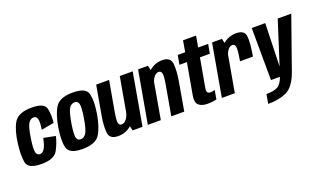

<svg xmlns="http://www.w3.org/2000/svg" viewBox="-91 -1279 3440 2064"><g transform="rotate(-20 1629.0 -247.0)"><path d="M184.5 4.5Q329 4.5 370.8 -71.2Q412.5 -147 430.5 -226L295.5 -253Q279.5 -173 257.2 -137Q235 -101 202.5 -101Q170.5 -101 160.8 -138.5Q151 -176 168.5 -292Q188 -423.5 213.5 -459.8Q239 -496 272 -496Q304 -496 314 -462.8Q324 -429.5 311 -340.5L455.5 -366.5Q466 -454 449.8 -528Q433.5 -602 289.5 -602Q135.5 -602 86 -519.8Q36.5 -437.5 18 -288.5Q1 -156 16.8 -75.8Q32.5 4.5 184.5 4.5Z M654 4Q804 4 853.5 -76Q903 -156 927 -300Q949.5 -442.5 929.5 -522.8Q909.5 -603 759 -603Q608 -603 558.2 -523.2Q508.5 -443.5 485.5 -300Q462.5 -157.5 482.8 -76.8Q503 4 654 4ZM671 -101Q636.5 -101 624.8 -135.5Q613 -170 634 -299.5Q656 -428.5 681.2 -463.2Q706.5 -498 741 -498Q776 -498 787.8 -463.5Q799.5 -429 778.5 -299.5Q756.5 -170.5 731 -135.8Q705.5 -101 671 -101Z M1226.5 0H1339L1444 -596.5H1296L1205.5 -84.5ZM1174 -596.5H1026L967 -262.5Q947.5 -151 955.2 -73.2Q963 4.5 1062 4.5Q1155.5 4.5 1220.2 -58.8Q1285 -122 1299 -203L1230.5 -224.5Q1221 -167 1195 -134Q1169 -101 1138.5 -101Q1109 -101 1103 -132.8Q1097 -164.5 1115.5 -267Z M1400 0H1548.5L1638 -510.5L1618.5 -596.5H1505.5ZM1668.5 0H1816.5L1873.5 -326.5Q1893 -438.5 1885.5 -519.8Q1878 -601 1782 -601Q1692 -601 1624.5 -538Q1557 -475 1542.5 -393.5L1610.5 -371.5Q1621 -428.5 1646.2 -462Q1671.5 -495.5 1702 -495.5Q1731.5 -495.5 1738.2 -463.8Q1745 -432 1726.5 -330Z M2083 7Q2135.5 7 2186 -4L2204 -107Q2180.5 -98.5 2154.5 -98.5Q2131 -98.5 2120.2 -110.5Q2109.5 -122.5 2116.5 -163.5L2174.5 -490.5H2288L2307 -596.5H2193L2215.5 -725H2066.5L2044 -596.5H1959L1940.5 -490.5H2025.5L1962 -133.5Q1948 -52 1983.5 -22.5Q2019 7 2083 7Z M2565 -303.5H2713Q2739 -453.5 2731.2 -527.5Q2723.5 -601.5 2626.5 -601.5Q2548 -601.5 2487.5 -555.5Q2427 -509.5 2412 -422L2465 -399.5Q2471.5 -434.5 2493.8 -465.2Q2516 -496 2546.5 -496Q2573.5 -496 2580.2 -463Q2587 -430 2565 -303.5ZM2246.5 0H2395L2485 -507.5L2465 -596.5H2352Z M2808.5 0H3047.5L3258 -596.5H3103L2946.5 -108H2945.5L2960 -596.5H2805.5ZM2693 231Q2822 231 2908 189Q2994 147 3047.5 0L2911 -0.5Q2884 78 2839 101.5Q2794 125 2711.5 125Z"/></g></svg>

Font: Anybody Condensed
Style: Bold Italic
Weight: 700
Width: 3
Italic angle: -10°
Version: Version 1.113;gftools[0.9.25]